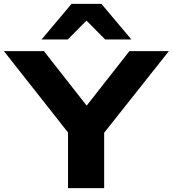

<svg xmlns="http://www.w3.org/2000/svg" viewBox="-39 -968 889 988"><path d="M311 0V-362L342 -247L-19 -705H187L409 -422H405L627 -705H830L467 -247L497 -362V0ZM175 -765 329 -948H483L637 -765H502L406 -862L310 -765Z"/></svg>

Font: Nunito Sans 7pt Expanded ExtraBold
Style: Regular
Weight: 800
Width: 7
Designer: Vernon Adams
Foundry: Vernon Adams
Version: Version 3.101;gftools[0.9.27]